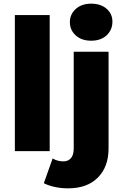

<svg xmlns="http://www.w3.org/2000/svg" viewBox="-20 -824 673 1047"><path d="M61 0V-742H251V0ZM351 203Q313 203 278.5 195.5Q244 188 219 175L267 40Q293 56 326 56Q351 56 366.5 39Q382 22 382 -15V-542H572V-14Q572 85 514 144Q456 203 351 203ZM477 -602Q425 -602 393 -631Q361 -660 361 -703Q361 -746 393 -775Q425 -804 477 -804Q529 -804 561 -776.5Q593 -749 593 -706Q593 -661 561.5 -631.5Q530 -602 477 -602Z"/></svg>

Font: Montserrat Thin ExtraBold
Style: Regular
Weight: 800
Version: Version 9.000